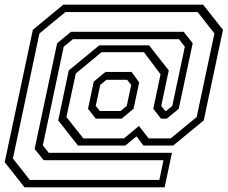

<svg xmlns="http://www.w3.org/2000/svg" viewBox="-29 -764 970 818"><path d="M75.5 34 -9 -73 111 -637 240.5 -744H836.5L921 -637L839 -251L709 -144H582L552.5 -183L505 -144H303L219 -251L264 -464L394 -571H606L690 -464L658 -313L675.5 -291H678.5L705 -313L758.5 -565L733.5 -597H281.5L242.5 -565L153.5 -145L178.5 -113H703.5L672.5 34ZM98 2.5H650L667.5 -81.5H157L118.5 -129.5L214.5 -580L273.5 -628.5H753.5L792 -580L732.5 -300.5L681.5 -258.5H657L624 -300.5L655 -447.5L584.5 -541.5H403.5L294 -451L254 -265.5L326 -174.5H499.5L563 -227.5L604 -174.5H698.5L809 -265.5L884.5 -621.5L813 -712.5H249.5L139 -621.5L26 -88.5ZM379 -258.5 346 -300.5 370.5 -416.5 420.5 -457.5H531.5L564 -413L540 -300.5L489 -258.5ZM396.5 -291H484.5L511 -313L530 -402L512.5 -424H424.5L398 -402L379 -313Z"/></svg>

Font: Tourney Thin Light
Style: Italic
Weight: 300
Italic angle: -12°
Version: Version 1.015